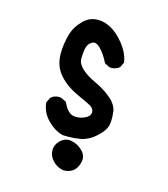

<svg xmlns="http://www.w3.org/2000/svg" viewBox="-99 -584 698 799"><g transform="rotate(15 250.0 -185.0)"><path d="M202.1 23.4Q218.3 8.3 238.3 8.3Q244.1 8.3 250.5 9.8Q277.8 15.6 297.4 35.6Q313.5 51.3 313.5 71.3Q313.5 76.2 312.5 81.1Q307.6 106.4 292 121.1Q275.4 136.2 248 136.2H247.6Q220.2 131.8 201.2 111.8Q182.1 91.8 182.1 67.1Q182.1 42.5 202.1 23.4ZM149.9 -153.8Q155.3 -153.8 161.6 -152.8L184.1 -141.6Q195.8 -113.8 212.4 -101.1Q223.6 -91.8 241.2 -91.8Q247.6 -91.8 257.6 -93.5Q267.6 -95.2 276.9 -99.6Q287.1 -104 293 -109.9Q300.8 -118.2 300.8 -127.9Q300.8 -147 273.4 -159.2Q249.5 -169.9 215.3 -186.5Q178.2 -204.6 151.9 -231Q127.4 -255.4 119.1 -281.7Q111.3 -303.7 111.3 -331.5Q111.3 -370.1 123.5 -414.6Q133.8 -451.2 165 -481.4Q190.9 -505.9 224.6 -505.9Q233.9 -505.9 243.7 -504.4Q289.1 -496.1 329.1 -451.9Q369.1 -407.7 375.5 -362.8V-361.3L364.7 -339.4Q355 -332 346.2 -329.6Q337.4 -327.1 331.8 -327.1Q326.2 -327.1 321.8 -327.6L299.8 -338.9Q283.2 -374 260.7 -396.5Q247.1 -410.2 235.4 -410.2Q230 -410.2 225.1 -407.2Q208 -397.9 203.6 -376Q199.7 -356 199.7 -336.9Q199.7 -333 199.7 -329.1Q200.7 -308.1 223.9 -287.6Q247.1 -267.1 283.2 -251Q320.3 -233.9 350.1 -209Q380.9 -183.6 385.3 -153.3Q387.2 -138.7 387.2 -125Q387.2 -111.3 385.3 -98.6Q380.9 -72.3 349.1 -43.5Q317.9 -14.6 281.7 -8.3Q255.4 -3.9 227.5 -3.9Q210.4 -3.9 207.5 -4.4Q172.4 -12.7 141.1 -44.4Q109.9 -75.2 106 -117.7V-119.1L116.7 -141.1L117.7 -141.6Q131.3 -153.8 149.9 -153.8Z"/></g></svg>

Font: Bakudai
Style: Medium
Weight: 500
Version: Version 1.48